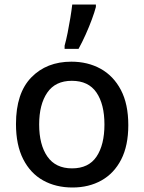

<svg xmlns="http://www.w3.org/2000/svg" viewBox="-20 -823 640 853"><path d="M302 10Q228 10 171.5 -21.5Q115 -53 83 -116Q51 -179 51 -272Q51 -409 119 -479Q187 -549 297 -549Q370 -549 427 -517.5Q484 -486 517 -423.5Q550 -361 550 -267Q550 -176 518.5 -114.5Q487 -53 431 -21.5Q375 10 302 10ZM300 -75Q374 -75 409 -127.5Q444 -180 444 -270Q444 -360 408.5 -412Q373 -464 299 -464Q226 -464 190 -411.5Q154 -359 154 -270Q154 -180 190.5 -127.5Q227 -75 300 -75ZM267 -620Q274 -645 280.5 -677.5Q287 -710 292.5 -743.5Q298 -777 301 -803H406V-792Q400 -769 388 -736.5Q376 -704 360.5 -669.5Q345 -635 329 -606H267Z"/></svg>

Font: Noto Sans Mono Medium
Style: Regular
Weight: 500
Designer: Monotype Design Team
Foundry: Monotype Imaging Inc.
Version: Version 2.014